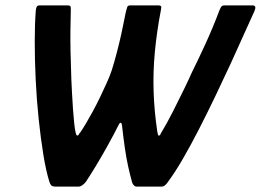

<svg xmlns="http://www.w3.org/2000/svg" viewBox="-20 -693 968 713"><path d="M188 0Q174 0 170 -5Q166 -10 164 -16Q151 -57 141 -118.5Q131 -180 123.5 -252Q116 -324 112.5 -397.5Q109 -471 109 -538Q109 -605 113 -655Q114 -663 116.5 -668Q119 -673 128 -673H230Q239 -673 241 -670.5Q243 -668 243 -658Q242 -616 241.5 -578.5Q241 -541 242 -498.5Q243 -456 245 -397Q246 -375 247.5 -346Q249 -317 251 -288.5Q253 -260 255.5 -236Q258 -212 261 -200Q262 -198 263 -194Q264 -190 266 -190H269Q271 -190 272.5 -193.5Q274 -197 278 -201Q287 -214 299.5 -235Q312 -256 325.5 -281Q339 -306 352 -333Q365 -360 376.5 -385.5Q388 -411 395 -432Q405 -464 414 -498.5Q423 -533 430 -564.5Q437 -596 441.5 -620Q446 -644 449 -655Q451 -663 453 -668Q455 -673 464 -673H568Q575 -673 577.5 -670.5Q580 -668 578 -658Q562 -575 555 -499.5Q548 -424 550.5 -351.5Q553 -279 564 -205Q566 -197 566.5 -193.5Q567 -190 569 -190Q570 -190 570.5 -190Q571 -190 572 -190Q575 -190 577 -197Q600 -235 622 -278.5Q644 -322 663 -361Q682 -400 692 -423Q714 -467 742.5 -529Q771 -591 795 -655Q800 -667 803.5 -670Q807 -673 812 -673H918Q934 -673 925 -652Q909 -618 886.5 -567Q864 -516 836.5 -456.5Q809 -397 779 -334.5Q749 -272 718.5 -212.5Q688 -153 659 -103Q630 -53 604 -18Q602 -14 595 -7Q588 0 580 0Q572 0 552.5 0Q533 0 514.5 0Q496 0 487 0Q481 0 476 -6Q471 -12 470 -18Q463 -43 456 -74.5Q449 -106 443.5 -144.5Q438 -183 433 -228Q432 -236 428.5 -237Q425 -238 421 -230Q403 -194 380.5 -153.5Q358 -113 336.5 -77.5Q315 -42 299 -18Q293 -10 285.5 -5Q278 0 273 0Z"/></svg>

Font: Glory Thin
Style: Bold Italic
Weight: 700
Italic angle: -12°
Version: Version 1.011